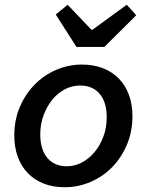

<svg xmlns="http://www.w3.org/2000/svg" viewBox="-20 -774 640 806"><path d="M252 12Q202 12 163 -3.5Q124 -19 96.5 -47.5Q69 -76 54.5 -116Q40 -156 40 -205Q40 -271 63.5 -325.5Q87 -380 126 -419.5Q165 -459 216.5 -481Q268 -503 324 -503Q373 -503 412.5 -487.5Q452 -472 479.5 -443.5Q507 -415 521.5 -375Q536 -335 536 -286Q536 -221 512.5 -166Q489 -111 450 -71.5Q411 -32 359.5 -10Q308 12 252 12ZM260 -76Q293 -76 323 -91.5Q353 -107 376.5 -135Q400 -163 414 -200.5Q428 -238 428 -282Q428 -345 398.5 -380Q369 -415 316 -415Q283 -415 253 -399.5Q223 -384 200 -356Q177 -328 163 -290.5Q149 -253 149 -210Q149 -147 178.5 -111.5Q208 -76 260 -76ZM301 -577 214 -713 264 -754 364 -649H368L512 -754L552 -710L418 -577Z"/></svg>

Font: Source Code Pro Semibold
Style: Italic
Weight: 600
Italic angle: -11°
Monospace: yes
Designer: Paul D. Hunt, Teo Tuominen
Foundry: Adobe Systems Incorporated
Version: Version 1.050;PS 1.000;hotconv 16.6.51;makeotf.lib2.5.65220